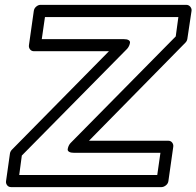

<svg xmlns="http://www.w3.org/2000/svg" viewBox="-20 -745 808 790"><path d="M4.9 0 21 -113.8Q22.5 -122.6 29.8 -129.9L428.2 -534.2H120.1Q109.4 -534.2 103.5 -542Q97.7 -549.8 99.1 -559.1L119.1 -700.2Q120.6 -710.9 129.2 -718Q137.7 -725.1 147 -725.1H746.1Q756.8 -725.1 763.2 -717Q769.5 -709 768.1 -700.2L751 -585.9Q749.5 -576.2 743.2 -569.8L346.2 -166H671.9Q682.6 -166 688.5 -158.2Q694.3 -150.4 692.9 -141.1L672.9 0Q671.4 10.7 662.4 17.8Q653.3 24.9 644 24.9H25.9Q15.1 24.9 9.3 17.1Q3.4 9.3 4.9 0ZM59.1 -24.9H627L640.1 -116.2H285.2Q271 -116.2 264.4 -120.4Q257.8 -124.5 258.5 -130.6Q259.3 -136.7 261.7 -142.8Q264.2 -148.9 267.6 -153.3L271 -157.2L703.1 -595.2L713.9 -674.8H165L151.9 -584H488.8Q502.9 -584 509.3 -579.8Q515.6 -575.7 514.9 -569.6Q514.2 -563.5 511.5 -557.4Q508.8 -551.3 505.4 -546.9L502 -543L69.8 -105Z"/></svg>

Font: Trueno Bold Outline
Style: Italic
Weight: 700
Width: 6
Designer: Julieta Ulanovsky
Foundry: Julieta Ulanovsky
Version: Version 3.001b | FøM Fix